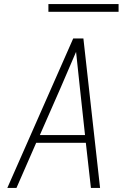

<svg xmlns="http://www.w3.org/2000/svg" viewBox="-20 -924 640 944"><path d="M16 0 340 -735H390L472 0H427L402 -222H158L61 0ZM398 -260 373 -490Q368 -535 363.5 -579.5Q359 -624 354 -669Q335 -624 315.5 -579.5Q296 -535 277 -490L176 -260ZM218 -866V-904H563V-866Z"/></svg>

Font: Iosevka XLt Ex Obl
Style: Regular
Weight: 200
Width: 7
Italic angle: -9°
Monospace: yes
Designer: Belleve Invis
Foundry: Belleve Invis
Version: Version 32.5.0; ttfautohint (v1.8.4)